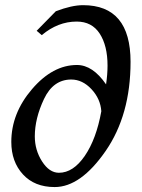

<svg xmlns="http://www.w3.org/2000/svg" viewBox="-20 -720 557 754"><path d="M211.4 -41.5Q267.6 -41.5 313 -107.9Q358.4 -174.3 377.9 -283.2Q374.5 -332 339.1 -369.9Q303.7 -407.7 259.8 -407.7Q189 -407.7 152.8 -331.3Q116.7 -254.9 116.7 -184.6Q116.7 -130.4 145.3 -85.9Q173.8 -41.5 211.4 -41.5ZM194.8 14.6Q115.7 14.6 70.1 -35.2Q24.4 -85 24.4 -162.6Q24.4 -274.9 105.7 -369.9Q187 -464.8 282.2 -464.8Q344.2 -464.8 396.5 -388.7Q402.3 -428.2 402.3 -462.4Q402.3 -540.5 371.6 -587.9Q340.8 -635.3 281.2 -635.3Q207.5 -635.3 144 -582L124 -599.1L199.2 -675.8Q261.7 -699.7 306.2 -699.7Q492.7 -699.7 492.7 -477.1Q492.7 -268.6 394.8 -127Q296.9 14.6 194.8 14.6Z"/></svg>

Font: Kelvinch
Style: Italic
Weight: 400
Italic angle: -10°
Designer: Paul James Miller
Foundry: High-Logic / Made with FontCreator
Version: Version 3.40;July 22, 2017;FontCreator 11.0.0.2388 64-bit